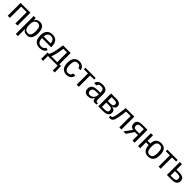

<svg xmlns="http://www.w3.org/2000/svg" viewBox="742 -2953 5576 5576"><g transform="rotate(45 3529.5 -165.0)"><path d="M157.2 -464.4V0H69.3V-528.3H472.2V0H384.3V-464.4Z M1055.7 -266.6Q1055.7 9.8 861.3 9.8Q739.3 9.8 697.3 -82H694.8Q696.8 -78.6 696.8 1V207.5H608.9V-420.4Q608.9 -502 606 -528.3H690.9Q691.4 -526.4 692.6 -509.3Q693.8 -492.2 694.8 -472.4Q695.8 -452.6 695.8 -443.4H697.8Q721.2 -492.2 759.8 -514.9Q798.3 -537.6 861.3 -537.6Q959 -537.6 1007.3 -472.2Q1055.7 -406.7 1055.7 -266.6ZM963.4 -264.6Q963.4 -375 933.6 -422.4Q903.8 -469.7 838.9 -469.7Q766.6 -469.7 731.7 -419.7Q696.8 -369.6 696.8 -257.8Q696.8 -153.8 730 -104.5Q763.2 -55.2 837.9 -55.2Q903.3 -55.2 933.3 -103.3Q963.4 -151.4 963.4 -264.6Z M1232.4 -245.6Q1232.4 -154.8 1270 -105.5Q1307.6 -56.2 1379.9 -56.2Q1437 -56.2 1471.4 -79.1Q1505.9 -102.1 1518.1 -137.2L1595.2 -115.2Q1547.9 9.8 1379.9 9.8Q1262.7 9.8 1201.4 -60.1Q1140.1 -129.9 1140.1 -267.6Q1140.1 -398.4 1201.4 -468.3Q1262.7 -538.1 1376.5 -538.1Q1609.4 -538.1 1609.4 -257.3V-245.6ZM1518.6 -313Q1511.2 -396.5 1476.1 -434.8Q1440.9 -473.1 1375 -473.1Q1311 -473.1 1273.7 -430.4Q1236.3 -387.7 1233.4 -313Z M1721.2 0V199.2H1641.6V-64H1699.7Q1736.3 -125 1763.2 -237.3Q1790 -349.6 1812.5 -528.3H2127V-64H2198.2V199.2H2118.7V0ZM1796.4 -64H2039.1V-464.4H1889.6Q1871.6 -331.5 1849.6 -233.2Q1827.6 -134.8 1796.4 -64Z M2485.4 9.8Q2374.5 9.8 2316.2 -60.3Q2257.8 -130.4 2257.8 -264.6Q2257.8 -397.9 2316.4 -468Q2375 -538.1 2484.4 -538.1Q2565.4 -538.1 2618.9 -496.1Q2672.4 -454.1 2686 -380.4L2595.7 -373.5Q2588.9 -417.5 2561 -443.4Q2533.2 -469.2 2481.9 -469.2Q2412.1 -469.2 2380.9 -422.9Q2349.6 -376.5 2349.6 -266.6Q2349.6 -161.1 2382.8 -110.4Q2416 -59.6 2482.9 -59.6Q2529.8 -59.6 2561.3 -85Q2592.8 -110.4 2600.1 -163.1L2689 -157.2Q2678.7 -81.1 2624 -35.6Q2569.3 9.8 2485.4 9.8Z M2988.3 -464.4V0H2900.4V-464.4H2732.4V-528.3H3156.2V-464.4Z M3364.3 9.8Q3284.7 9.8 3244.6 -32.2Q3204.6 -74.2 3204.6 -147.5Q3204.6 -229.5 3258.5 -273.4Q3312.5 -317.4 3432.6 -320.3L3551.3 -322.3V-351.1Q3551.3 -415.5 3523.9 -443.4Q3496.6 -471.2 3438 -471.2Q3378.9 -471.2 3352.1 -451.2Q3325.2 -431.2 3319.8 -387.2L3228 -395.5Q3250.5 -538.1 3439.9 -538.1Q3539.6 -538.1 3589.8 -492.4Q3640.1 -446.8 3640.1 -360.4V-132.8Q3640.1 -93.8 3650.4 -74Q3660.6 -54.2 3689.5 -54.2Q3703.1 -54.2 3718.3 -57.6V-2.9Q3686.5 4.9 3650.4 4.9Q3601.6 4.9 3579.3 -20.8Q3557.1 -46.4 3554.2 -101.1H3551.3Q3517.6 -40.5 3472.9 -15.4Q3428.2 9.8 3364.3 9.8ZM3551.3 -260.7 3455.1 -258.8Q3393.6 -258.3 3361.3 -246.1Q3329.1 -234.4 3312 -210Q3294.9 -185.5 3294.9 -146Q3294.9 -103 3318.1 -79.6Q3341.3 -56.2 3384.3 -56.2Q3433.1 -56.2 3470.2 -78.1Q3507.8 -100.1 3529.5 -138.4Q3551.3 -176.8 3551.3 -217.3Z M3993.7 -528.3Q4091.3 -528.3 4140.1 -494.1Q4189 -460 4189 -396Q4189 -350.6 4161.1 -320.3Q4133.3 -290 4080.1 -279.8V-276.4Q4206.1 -259.8 4206.1 -152.3Q4206.1 -80.6 4152.6 -40.3Q4099.1 0 4004.9 0H3787.6V-528.3ZM3875.5 -305.2H3981Q4043.5 -305.2 4070.1 -322.8Q4096.7 -340.3 4096.7 -384.3Q4096.7 -424.3 4071.8 -442.9Q4046.9 -461.4 3987.8 -461.4H3875.5ZM3875.5 -64.9H3990.7Q4058.1 -64.9 4085.4 -85.7Q4112.8 -106.4 4112.8 -151.9Q4112.8 -201.2 4083.7 -221.4Q4054.7 -241.7 3984.9 -241.7H3875.5Z M4391.1 -64.5Q4373 -26.4 4346.4 -8.3Q4319.8 9.8 4277.8 9.8Q4252.4 9.8 4231.9 3.4V-59.6Q4244.6 -55.2 4265.1 -55.2Q4274.4 -55.2 4286.4 -61.3Q4298.3 -67.4 4312 -92.5Q4325.7 -117.7 4338.4 -174.8Q4342.3 -192.9 4346.4 -216.3Q4350.6 -239.7 4356 -277.8Q4361.3 -315.9 4369.6 -376.2Q4377.9 -436.5 4390.1 -528.3H4740.7V0H4652.3V-464.4H4469.2Q4455.1 -357.9 4443.8 -286.1Q4432.6 -214.4 4424.8 -177.2Q4409.7 -102.5 4391.1 -64.5Z M5071.3 -223.6 4917.5 0H4818.4L4986.3 -230Q4864.7 -254.9 4864.7 -382.3Q4864.7 -455.1 4917.5 -491.7Q4970.2 -528.3 5071.3 -528.3H5282.2V0H5194.3V-223.6ZM5070.8 -284.7H5194.3V-466.3H5080.1Q5016.6 -466.3 4987.3 -443.8Q4958 -421.4 4958 -376Q4958 -330.1 4984.1 -307.4Q5010.3 -284.7 5070.8 -284.7Z M6059.6 -264.6Q6059.6 -126 6002.2 -58.1Q5944.8 9.8 5835.9 9.8Q5732.4 9.8 5677 -54.4Q5621.6 -118.7 5617.2 -240.7H5508.8V0H5420.9V-528.3H5508.8V-304.7H5617.7Q5633.8 -538.1 5838.9 -538.1Q5954.6 -538.1 6007.1 -469.7Q6059.6 -401.4 6059.6 -264.6ZM5967.3 -264.6Q5967.3 -374 5938 -423.6Q5908.7 -473.1 5840.3 -473.1Q5771 -473.1 5740 -422.6Q5709 -372.1 5709 -264.6Q5709 -158.2 5739.7 -106.7Q5770.5 -55.2 5835.4 -55.2Q5906.7 -55.2 5937 -106.2Q5967.3 -157.2 5967.3 -264.6Z M6352.5 -464.4V0H6264.6V-464.4H6096.7V-528.3H6520.5V-464.4Z M6814.9 -304.7Q6915 -304.7 6966.3 -268.8Q7017.6 -232.9 7017.6 -155.3Q7017.6 -80.1 6964.8 -40Q6912.1 0 6815.4 0H6606.9V-528.3H6694.8V-304.7ZM6694.8 -62H6802.2Q6865.7 -62 6895 -84.5Q6924.3 -106.9 6924.3 -155.3Q6924.3 -201.2 6896 -222.4Q6867.7 -243.7 6802.7 -243.7H6694.8Z"/></g></svg>

Font: Arimo Nerd Font
Style: Regular
Weight: 400
Designer: Steve Matteson
Foundry: Monotype Imaging Inc.
Version: Version 1.33;Nerd Fonts 3.2.1